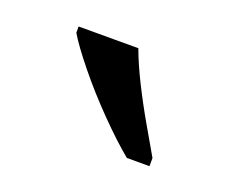

<svg xmlns="http://www.w3.org/2000/svg" viewBox="-45 -830 342 287"><g transform="rotate(20 125.5 -686.0)"><path d="M175 -606Q153 -624 125 -652.5Q97 -681 73.5 -710Q50 -739 40 -756V-766H135Q143 -744 156.5 -717Q170 -690 185 -664Q200 -638 211 -619V-606Z"/></g></svg>

Font: Noto Serif Khmer ExtraCondensed
Style: Regular
Weight: 400
Width: 2
Designer: Danh Hong and the Monotype Design Team
Foundry: Monotype Imaging Inc.
Version: Version 2.004; ttfautohint (v1.8.4.7-5d5b)